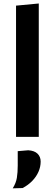

<svg xmlns="http://www.w3.org/2000/svg" viewBox="-20 -764 306 1072"><path d="M69.5 0Q69.5 -54 69.5 -104.5Q69.5 -155 69.5 -217V-493.5Q69.5 -555 69.5 -614.8Q69.5 -674.5 69.5 -732.5L196.5 -744.5Q196.5 -685 196.5 -623.2Q196.5 -561.5 196.5 -493.5V-217Q196.5 -155 196.5 -104.5Q196.5 -54 196.5 0ZM51 287.5Q69.5 258 74.2 228.5Q79 199 79 160.5Q79 140.5 79 120.2Q79 100 79 80L137.5 75Q172 77 189.5 94Q207 111 207 138Q207 167.5 194.8 195.2Q182.5 223 160 246.2Q137.5 269.5 106 286Z"/></svg>

Font: Commissioner Thin SemiBold
Style: Regular
Weight: 600
Version: Version 1.000